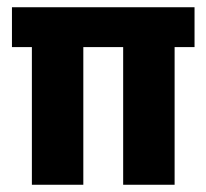

<svg xmlns="http://www.w3.org/2000/svg" viewBox="-20 -510 570 530"><path d="M210 0H68V-380H13V-490H517V-380H462V0H320V-380H210Z"/></svg>

Font: Gemunu Libre ExtraBold
Style: Regular
Weight: 800
Designer: Puspanada Ekanayake, Sola Matas, Pathum Egodawatta, Kosala Senevirathne
Foundry: mooniak
Version: Version 1.100